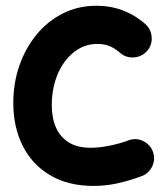

<svg xmlns="http://www.w3.org/2000/svg" viewBox="-20 -573 563 651"><path d="M478.9 -400.5Q496.3 -420.5 494.2 -447.6Q492.1 -474.7 472 -492.1Q437.9 -522.1 396.1 -537.8Q354.4 -553.5 306.9 -553.5Q245 -553.5 193.4 -527.5Q141.7 -501.5 104.1 -455.9Q66.5 -410.3 45.8 -350.8Q25.1 -291.4 25.1 -224.5Q25.1 -141.6 57.3 -78Q89.5 -14.4 150.6 21.5Q211.7 57.4 297.5 57.4Q336.5 57.4 374.5 49.4Q412.5 41.4 455.8 25.8Q481.4 17.9 494.3 -5.4Q507.2 -28.8 499.8 -54.4Q492.3 -80.1 468.6 -93.1Q444.8 -106.2 419.2 -98.4Q389.4 -86.9 353.6 -79.5Q317.7 -72 286.9 -72Q242.4 -72 213.3 -90.1Q184.1 -108.2 169.8 -140.7Q155.5 -173.3 155.5 -216.8Q155.5 -259.9 166.9 -297.4Q178.2 -335 198.9 -363.3Q219.6 -391.7 248 -407.9Q276.5 -424.1 310.5 -424.1Q332.9 -424.1 351.1 -416.7Q369.4 -409.4 387.3 -393.7Q407.3 -376.3 434.4 -378.4Q461.5 -380.5 478.9 -400.5Z"/></svg>

Font: Mikhak VF
Style: Regular
Weight: 100
Designer: Amin Abedi
Version: Version 3.001